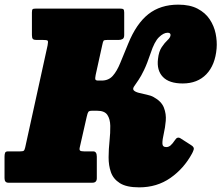

<svg xmlns="http://www.w3.org/2000/svg" viewBox="-48 -787 954 827"><path d="M779 -125.5Q744 -61 686 -20.5Q628 20 551.5 20Q497 20 468.5 2Q440 -16 429.8 -45.2Q419.5 -74.5 419.8 -109.8Q420 -145 423.8 -180.2Q427.5 -215.5 427 -244.8Q426.5 -274 414.5 -292Q402.5 -310 370.5 -310H348.5Q336 -310 332.5 -305Q329 -300 325.5 -284L295.5 -152Q293 -141 297.5 -138Q302 -135 314 -135H353.5Q369 -135 369 -112V-19.5Q369 0 350 0H-12Q-28.5 0 -28.5 -19.5V-112Q-28.5 -123 -26 -129Q-23.5 -135 -13 -135H39Q51 -135 54.5 -138Q58 -141 60.5 -152L157 -591.5Q160.5 -609 157 -612Q153.5 -615 136 -615H107.5Q98 -615 93.8 -619Q89.5 -623 89.5 -636V-733Q89.5 -744.5 92.5 -747.2Q95.5 -750 107 -750H468.5Q479.5 -750 483.2 -747.2Q487 -744.5 487 -733V-636Q487 -623 480 -619Q473 -615 463.5 -615H415Q401 -615 398.2 -611.8Q395.5 -608.5 392 -591L364 -464Q361 -449 363 -444.5Q365 -440 375 -440H390Q419.5 -440 437.5 -460Q455.5 -480 470 -515.8Q484.5 -551.5 504 -598.5Q539 -685 591 -726Q643 -767 720 -767Q770 -767 803.2 -749.5Q836.5 -732 855.2 -703.8Q874 -675.5 880.8 -642.5Q887.5 -609.5 885 -578.5Q879 -507 840.8 -467.2Q802.5 -427.5 739 -427.5Q680.5 -427.5 653.5 -455.8Q626.5 -484 632.5 -533Q636 -565.5 648.8 -584.2Q661.5 -603 673.5 -614Q685.5 -625 686.5 -635Q687.5 -646 674 -646Q656.5 -646 636.8 -626.8Q617 -607.5 601 -558.5Q585.5 -512.5 572.5 -485.5Q559.5 -458.5 549.2 -443.5Q539 -428.5 532.5 -419Q521.5 -405 528 -398Q534.5 -391 550.5 -387Q566.5 -383 584.2 -379.2Q602 -375.5 613.5 -369Q647.5 -350.5 658 -323.2Q668.5 -296 666 -266.8Q663.5 -237.5 657.5 -211.8Q651.5 -186 651.5 -169.8Q651.5 -153.5 668 -153.5Q678 -153.5 686.2 -160.2Q694.5 -167 706 -184Q715.5 -199.5 729 -191.5L775 -162Q790 -153 786.2 -142.2Q782.5 -131.5 779 -125.5Z"/></svg>

Font: Besley* Narrow Fatface
Style: Italic
Weight: 900
Width: 4
Italic angle: -13°
Designer: Owen Earl
Foundry: indestructible type*
Version: Version 3.000; ttfautohint (v1.8.3)